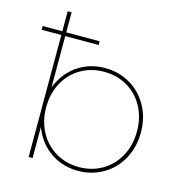

<svg xmlns="http://www.w3.org/2000/svg" viewBox="-109 -841 895 944"><g transform="rotate(15 338.0 -369.5)"><path d="M123 -259Q123 -334 155.5 -393.5Q188 -453 244.5 -486.5Q301 -520 371 -520Q441 -520 498.5 -486.5Q556 -453 589 -393.5Q622 -334 622 -259Q622 -184 589 -124Q556 -64 498.5 -30.5Q441 3 371 3Q301 3 244.5 -30.5Q188 -64 155.5 -124Q123 -184 123 -259ZM120 -742H140V-330L130 -260L140 -190V0H120ZM602 -259Q602 -329 572 -384.5Q542 -440 489 -470.5Q436 -501 371 -501Q306 -501 253 -470.5Q200 -440 170 -384.5Q140 -329 140 -259Q140 -189 170 -133.5Q200 -78 253 -47Q306 -16 371 -16Q436 -16 489 -47Q542 -78 572 -133.5Q602 -189 602 -259ZM20 -640H310V-621H20Z"/></g></svg>

Font: iiserrat Thin
Style: Regular
Weight: 100
Designer: Akira Ohta
Foundry: Akira Ohta
Version: Version 1.200;Glyphs 3.3.1 (3343)